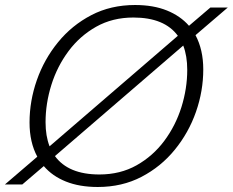

<svg xmlns="http://www.w3.org/2000/svg" viewBox="-28 -737 930 767"><path d="M784 -459.5Q784 -373.5 754.8 -290Q725.5 -206.5 670.2 -138.8Q615 -71 537.2 -30.5Q459.5 10 362.5 10Q289.5 10 235.2 -11.8Q181 -33.5 147 -73.5L61 0H-8.5L121 -111Q90 -168.5 90 -247.5Q90 -333.5 119.2 -417Q148.5 -500.5 203.8 -568.2Q259 -636 336.8 -676.5Q414.5 -717 511.5 -717Q584.5 -717 638.5 -695.2Q692.5 -673.5 727 -634L812.5 -707H882L753 -596.5Q784 -538.5 784 -459.5ZM154 -249Q154 -193.5 170 -152.5L682.5 -594Q629 -667 505 -667Q421.5 -667 356.2 -630.2Q291 -593.5 245.8 -532.8Q200.5 -472 177.2 -397.8Q154 -323.5 154 -249ZM720 -458Q720 -513.5 704 -555L191.5 -113.5Q245 -40 369 -40Q452.5 -40 517.8 -76.8Q583 -113.5 628.2 -174.2Q673.5 -235 696.8 -309.2Q720 -383.5 720 -458Z"/></svg>

Font: Newsreader Caption Light
Style: Italic
Weight: 300
Italic angle: -17°
Designer: Hugues Gentile
Foundry: Production Type
Version: Version 1.001